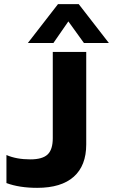

<svg xmlns="http://www.w3.org/2000/svg" viewBox="-20 -894 544 924"><path d="M259 -874H359L504 -687H384L309 -791L237 -687H114ZM11 -13V-148Q59 -127 126 -127Q184 -127 209 -150.5Q234 -174 234 -229V-644H395V-199Q395 -97 335 -43.5Q275 10 159 10Q73 10 11 -13Z"/></svg>

Font: Kanit SemiBold
Style: Regular
Weight: 600
Designer: Katatrad Team
Foundry: CadsonDemak
Version: Version 1.030